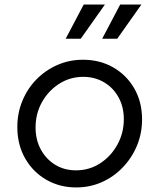

<svg xmlns="http://www.w3.org/2000/svg" viewBox="-20 -810 698 842"><path d="M56 -253Q56 -314 78 -367.5Q100 -421 139.5 -461.5Q179 -502 231.5 -525Q284 -548 344 -548Q418 -548 476.5 -514.5Q535 -481 569 -422Q603 -363 603 -286Q603 -225 580.5 -171Q558 -117 518 -75.5Q478 -34 426 -11Q374 12 314 12Q242 12 183.5 -21.5Q125 -55 90.5 -115Q56 -175 56 -253ZM523 -287Q523 -341 500 -383Q477 -425 436.5 -449Q396 -473 345 -473Q287 -473 239.5 -442.5Q192 -412 164 -362Q136 -312 136 -251Q136 -197 159 -154.5Q182 -112 222 -87.5Q262 -63 313 -63Q372 -63 419.5 -94Q467 -125 495 -176Q523 -227 523 -287ZM268 -640 347 -790H440L334 -640ZM507 -790H600L494 -640H428Z"/></svg>

Font: Kosmopol Plus Jakarta Sans Italic It
Style: Regular
Weight: 400
Italic angle: -8.04999°
Designer: Gumpita Rahayu
Foundry: Tokotype
Version: Version 2.006